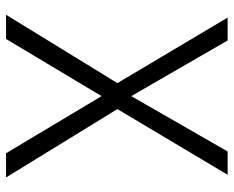

<svg xmlns="http://www.w3.org/2000/svg" viewBox="-89 -684 773 635"><g transform="rotate(90 297.5 -366.5)"><path d="M38.1 -732.9H113.8L297.9 -414.1L481 -732.9H558.1L340.8 -368.2L566.9 0H486.8L297.9 -315.9L108.9 0H28.8L254.9 -368.2Z"/></g></svg>

Font: Kreadon
Style: Regular
Weight: 400
Designer: kohakuno
Foundry: StudioGnu
Version: Version 1.000;Glyphs 3.1.2 (3151)